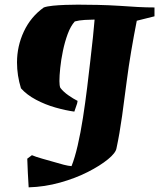

<svg xmlns="http://www.w3.org/2000/svg" viewBox="-20 -686 683 824"><path d="M103 118Q99 55 97 -5L117 -20Q133 -13 161.5 -5Q190 3 211 9Q234 16 253.5 21Q273 26 287 27Q301 -8 313.5 -62Q326 -116 336 -180.5Q346 -245 354 -310Q361 -368 367.5 -424.5Q374 -481 379 -527.5Q384 -574 386 -602Q369 -602 344 -600.5Q319 -599 301 -594Q283 -574 270.5 -540Q258 -506 250 -467.5Q242 -429 238.5 -394.5Q235 -360 235 -338Q235 -318 239 -309Q252 -292 273.5 -277Q295 -262 313 -253L311 -242L299 -207Q262 -212 218 -224.5Q174 -237 134.5 -258Q95 -279 70 -307Q53 -362 53 -418Q53 -488 82.5 -551Q112 -614 168 -654Q182 -659 207 -661.5Q232 -664 261 -665Q290 -666 314 -666Q351 -666 398.5 -665Q446 -664 493 -661Q533 -658 571.5 -656Q610 -654 643 -654V-616L567 -597Q554 -531 543 -466Q532 -401 524 -339Q515 -267 504 -188.5Q493 -110 480 -50Q477 -30 443.5 -2.5Q410 25 357 52Q304 79 238 97.5Q172 116 103 118Z"/></svg>

Font: Albura ExtraBold
Style: Italic
Weight: 758
Italic angle: -7°
Designer: Mercedes Jáuregui
Foundry: Omnibus-Type Team
Version: Version 1.000; ttfautohint (v1.8.3)